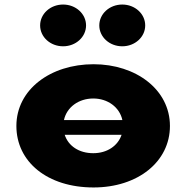

<svg xmlns="http://www.w3.org/2000/svg" viewBox="-20 -811 821 846"><path d="M258 -791C201.8 -791 156.8 -750 156.8 -699C156.8 -648 201.8 -607 258 -607C314 -607 359.2 -648 359.2 -699C359.2 -750 314 -791 258 -791ZM518.7 -791C462.5 -791 417.5 -750 417.5 -699C417.5 -648 462.5 -607 518.7 -607C574.8 -607 619.8 -648 619.8 -699C619.8 -750 574.8 -791 518.7 -791ZM519.2 -282H261.8C274.1 -338.9 326.7 -377 391 -377C454.4 -377 506.9 -338.9 519.2 -282ZM265.1 -217H515.7C499.3 -168.2 451.9 -136 391 -136C327.5 -136 281 -168.2 265.1 -217ZM52.2 -256C52.2 -98 188.7 15 392.2 15C586.8 15 728.8 -98 728.8 -256C728.8 -416 579.2 -528 392.2 -528C201.8 -528 52.2 -416 52.2 -256Z"/></svg>

Font: Hussar
Style: BdWide
Weight: 700
Foundry: Cannot Into Space Fonts
Version: Version 2.00